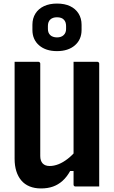

<svg xmlns="http://www.w3.org/2000/svg" viewBox="-20 -1047 640 1078"><path d="M537 0Q514 0 492 0Q470 0 448 0Q426 0 404 0Q402 0 400 -0.5Q398 -1 397 -2Q396 -3 395 -4Q394 -5 393.5 -7Q393 -9 393 -11Q393 -97 393 -183Q393 -269 393 -355.5Q393 -442 393 -528Q393 -614 393 -700Q415 -700 437 -700Q459 -700 481.5 -700Q504 -700 526 -700Q530 -700 532 -698.5Q534 -697 535.5 -695Q537 -693 537 -689Q537 -617 537 -544Q537 -471 537 -398.5Q537 -326 537 -253.5Q537 -181 537 -109Q537 -79 537 -51.5Q537 -24 537 0ZM210 11Q174 11 146 -0.5Q118 -12 99.5 -34Q81 -56 71.5 -86.5Q62 -117 62 -155Q62 -230 62 -304Q62 -378 62 -452.5Q62 -527 62 -600Q62 -625 62 -650Q62 -675 62 -700Q96 -700 129 -700Q162 -700 195 -700Q199 -700 201 -698.5Q203 -697 204.5 -695Q206 -693 206 -689Q206 -605 206 -517.5Q206 -430 206 -342Q206 -254 206 -171Q206 -144 219.5 -129.5Q233 -115 259 -115Q283 -115 308.5 -125Q334 -135 361 -156Q388 -177 415 -210V-87H374Q355 -53 331 -31.5Q307 -10 277.5 0.5Q248 11 210 11ZM300 -1027Q343 -1027 373.5 -1012.5Q404 -998 421 -971Q438 -944 438 -908V-879Q438 -825 400.5 -792.5Q363 -760 300 -760Q237 -760 199.5 -792.5Q162 -825 162 -879V-908Q162 -944 179 -971Q196 -998 227 -1012.5Q258 -1027 300 -1027ZM300 -950Q276 -950 262.5 -937.5Q249 -925 249 -901V-884Q249 -874 252 -865.5Q255 -857 262 -850Q268 -844 278 -840.5Q288 -837 300 -837Q324 -837 337.5 -850Q351 -863 351 -884V-901Q351 -912 348 -921Q345 -930 339 -936Q333 -943 323 -946.5Q313 -950 300 -950Z"/></svg>

Font: RecMonoLinear Nerd Font Mono
Style: Bold
Weight: 700
Monospace: yes
Version: Version 1.085; ttfautohint (v1.8.4.7-5d5b);Nerd Fonts 3.2.1